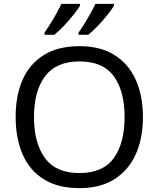

<svg xmlns="http://www.w3.org/2000/svg" viewBox="-20 -964 821 994"><path d="M720 -358Q720 -247 682.5 -164.5Q645 -82 572 -36Q499 10 391 10Q280 10 206.5 -36Q133 -82 97 -165Q61 -248 61 -359Q61 -469 97 -551Q133 -633 206.5 -679Q280 -725 392 -725Q499 -725 572 -679.5Q645 -634 682.5 -551.5Q720 -469 720 -358ZM156 -358Q156 -223 213 -145.5Q270 -68 391 -68Q513 -68 569 -145.5Q625 -223 625 -358Q625 -493 569 -569.5Q513 -646 392 -646Q271 -646 213.5 -569.5Q156 -493 156 -358ZM570 -934Q560 -917 537 -888Q514 -859 487 -830.5Q460 -802 437 -784H387V-796Q401 -815 417 -841Q433 -867 448.5 -894.5Q464 -922 474 -944H570ZM394 -934Q384 -917 361 -888Q338 -859 311 -830.5Q284 -802 261 -784H211V-796Q232 -825 257 -867.5Q282 -910 298 -944H394Z"/></svg>

Font: Noto Sans Elymaic
Style: Regular
Weight: 400
Designer: Morgane Pierson
Foundry: Google LLC
Version: Version 1.002; ttfautohint (v1.8.4.7-5d5b)